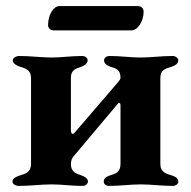

<svg xmlns="http://www.w3.org/2000/svg" viewBox="-20 -608 627 631"><path d="M158 -508H411C433 -508 452 -538 452 -570C452 -580 445 -588 433 -588H175C156 -588 138 -560 138 -525C138 -516 146 -508 158 -508ZM41 3C81 3 115 -2 150 -2C185 -2 212 3 252 3C260 3 269 -3 269 -11C269 -21 260 -27 249 -31C230 -38 213 -42 213 -69C213 -81 217 -90 225 -98L368 -268C369 -269 370 -270 371 -270C374 -270 376 -267 376 -262V-69C376 -42 360 -37 340 -31C329 -27 321 -22 321 -11C321 -2 330 3 337 3C377 3 407 -2 442 -2C477 -2 509 3 549 3C556 3 566 -2 566 -11C566 -22 557 -27 546 -31C526 -37 507 -42 507 -69V-352C507 -379 525 -383 545 -389C556 -393 566 -399 566 -410C566 -418 556 -424 548 -424C508 -424 477 -419 442 -419C407 -419 379 -424 339 -424C331 -424 322 -418 322 -410C322 -399 331 -393 342 -389C362 -383 376 -379 376 -352C376 -347 371 -343 368 -338L227 -174C224 -170 221 -168 219 -168C215 -168 213 -173 213 -182V-352C213 -379 229 -382 248 -389C259 -393 268 -400 268 -410C268 -418 259 -424 251 -424C211 -424 185 -419 150 -419C115 -419 82 -424 42 -424C34 -424 22 -418 22 -410C22 -399 34 -393 45 -389C65 -383 82 -378 82 -351V-70C82 -42 64 -37 44 -31C33 -27 21 -22 21 -11C21 -2 33 3 41 3Z"/></svg>

Font: EB Garamond
Style: Bold
Weight: 700
Designer: Georg Duffner and Octavio Pardo
Foundry: Georg Duffner
Version: Version 1.000;PS 001.000;hotconv 1.0.88;makeotf.lib2.5.64775